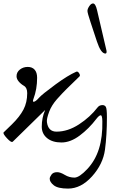

<svg xmlns="http://www.w3.org/2000/svg" viewBox="-34 -811 664 1108"><path d="M574.2 -502Q548.3 -502 525.4 -571.3L488.3 -683.6Q470.7 -736.3 470.7 -748Q470.7 -759.8 481.2 -775.4Q491.7 -791 502.9 -791Q517.1 -791 525.9 -752.9L580.6 -518.6Q581.5 -515.6 581.1 -512.2Q581.1 -502 574.2 -502ZM529.3 -191.4Q539.6 -204.6 557.6 -204.6Q570.3 -204.6 576.7 -194.3Q583 -184.1 583 -134.8Q583 -30.8 571.8 52.7Q560.5 136.2 497.1 206.8Q433.6 277.3 358.9 277.3Q300.3 277.3 276.4 258.3Q252.4 239.3 252.9 219.7Q252.9 210.9 262.9 196.8Q272.9 182.6 295.9 182.6Q314 182.6 339.8 198.2Q365.7 213.9 395.5 213.9Q423.3 213.9 469.5 164.8Q515.6 115.7 537.1 47.4Q558.6 -21.5 556.6 -111.3Q556.2 -146 547.1 -145.8Q538.1 -145.5 522.5 -125.5Q479.5 -68.8 426 -28.8Q372.6 11.2 320.6 11.2Q268.6 11.2 237.8 -13.9Q207 -39.1 207 -80.1Q207 -131.8 226.6 -176.3L40 6.3Q31.7 14.6 6.1 -13.2Q-19.5 -41 -12.7 -47.4L34.7 -93.3Q79.6 -137.2 101.3 -178.5Q123 -219.7 123 -273.4Q123 -304.7 104.2 -315.7Q85.4 -326.7 73.5 -341.3Q61.5 -356 61.5 -371.1Q61.5 -394.5 80.8 -409.7Q100.1 -424.8 126 -424.8Q151.9 -424.8 166 -408.7Q180.2 -392.6 180.2 -362.3Q180.2 -296.4 159.2 -240.7Q152.8 -223.6 160.2 -223.6Q170.9 -223.6 191.9 -247.6Q207.5 -265.6 287.1 -324.2Q357.9 -376 405.8 -397Q414.6 -400.9 422.4 -388.7Q430.7 -376 424.8 -370.1L350.1 -297.4Q325.2 -272.9 294.4 -238.3Q263.7 -203.1 250 -167Q233.9 -124 236.8 -106Q244.1 -51.3 292 -51.3Q357.4 -51.3 421.9 -93.3Q486.3 -135.3 529.3 -191.4Z"/></svg>

Font: Junicode
Style: Regular
Weight: 400
Designer: Peter S. Baker
Foundry: Briery Creek Software
Version: Version 0.7.2